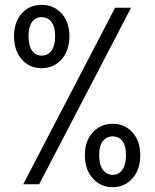

<svg xmlns="http://www.w3.org/2000/svg" viewBox="-20 -762 640 794"><path d="M38 -612Q38 -671 70 -706.5Q102 -742 152 -742Q202 -742 234.5 -706.5Q267 -671 267 -612Q267 -553 234.5 -516.5Q202 -480 152 -480Q102 -480 70 -516.5Q38 -553 38 -612ZM76 0 456 -730H522L142 0ZM152 -532Q178 -532 193 -552.5Q208 -573 208 -612Q208 -651 193 -671Q178 -691 152 -691Q127 -691 112.5 -671Q98 -651 98 -612Q98 -573 112.5 -552.5Q127 -532 152 -532ZM331 -120Q331 -179 363.5 -214.5Q396 -250 446 -250Q496 -250 528 -214.5Q560 -179 560 -120Q560 -61 528 -24.5Q496 12 446 12Q396 12 363.5 -24.5Q331 -61 331 -120ZM390 -120Q390 -81 405.5 -60Q421 -39 446 -39Q471 -39 486 -60Q501 -81 501 -120Q501 -159 486.5 -178.5Q472 -198 446 -198Q421 -198 405.5 -178.5Q390 -159 390 -120Z"/></svg>

Font: Moralerspace Krypton JPDOC
Style: Regular
Weight: 400
Version: v0.0.6; ttfautohint (v1.8.4.7-5d5b-dirty) -l 6 -r 45 -G 200 